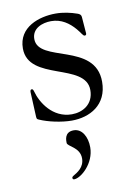

<svg xmlns="http://www.w3.org/2000/svg" viewBox="-81 -499 578 815"><g transform="rotate(-10 207.5 -91.5)"><path d="M308.9 -428.3C280.5 -438.2 249.3 -445.3 215.9 -445.3C145.6 -445.3 54 -415.5 54 -323.2C54 -181.1 305.4 -219.5 305.4 -100.1C305.4 -38.4 257.1 -12.1 210.9 -12.1C127.8 -12.1 82.4 -86.6 69.6 -134.9C66.8 -145.6 63.2 -146.3 61.1 -146.3C54.7 -146.3 54 -140.6 54 -134.2C54 -125.7 54 -125.7 58.9 -28.4C59.7 -17.8 61.1 -17.8 68.9 -14.2C103.7 1.4 161.2 14.2 206 14.2C282.7 14.2 360.8 -25.6 360.8 -126.4C360.8 -296.5 108.7 -250.7 108.7 -354.4C108.7 -399.9 153.4 -416.9 191.8 -416.9C235.8 -416.9 268.5 -393.5 294 -363.6C311.1 -343.8 314.6 -331.7 322.4 -331.7C325.6 -331.7 329.5 -333.1 329.5 -339.5C329.5 -343 326 -387.8 323.9 -411.9C323.2 -421.2 316.8 -425.4 308.9 -428.3ZM165.5 254.3C165.5 257.8 167.3 261.4 172.2 261.4C201.7 261.4 262.8 208.5 262.8 139.2C262.8 93.8 241.5 56.1 206 56.1C163.7 56.1 167.3 95.9 167.3 103.7C167.3 119.3 220.5 131 220.5 179.3C220.5 218 190.3 235.1 171.2 246.4C168.3 248.2 165.5 250.4 165.5 254.3Z"/></g></svg>

Font: Margiela Serif Light
Style: Regular
Weight: 300
Designer: Andreas Faust, Stefan Endress
Version: Version 1.002;FEAKit 1.0